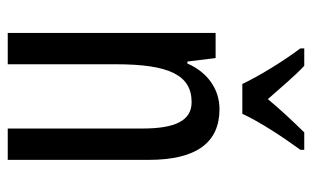

<svg xmlns="http://www.w3.org/2000/svg" viewBox="-175 -631 806 496"><g transform="rotate(90 228.0 -383.0)"><path d="M197 -606H274C295 -652 337 -715 367 -756V-766H322C288 -731 270 -712 236 -672C206 -706 175 -743 150 -766H105V-756C140 -709 176 -650 197 -606ZM262 -547C211 -547 167 -517 144 -464H139L130 -537H65V0H146V-279C146 -417 174 -475 244 -475C292 -475 312 -432 312 -348V0H393V-364C393 -488 348 -547 262 -547Z"/></g></svg>

Font: Noto Sans Gurmukhi UI ExtraCondensed
Style: Regular
Weight: 400
Width: 2
Designer: Jelle Bosma - Monotype Design Team
Foundry: Monotype Imaging Inc.
Version: Version 2.004